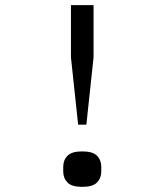

<svg xmlns="http://www.w3.org/2000/svg" viewBox="-20 -718 640 747"><path d="M284 -233 256 -495V-698H344V-495L316 -233ZM300 9Q259 9 242.5 -8Q226 -25 226 -51V-69Q226 -95 242.5 -112Q259 -129 300 -129Q341 -129 357.5 -112Q374 -95 374 -69V-51Q374 -25 357.5 -8Q341 9 300 9Z"/></svg>

Font: IBM Plox Mono
Style: Regular
Weight: 400
Monospace: yes
Designer: Mike Abbink, Paul van der Laan, Pieter van Rosmalen
Foundry: Bold Monday
Version: Version 2.1